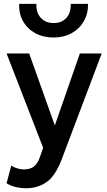

<svg xmlns="http://www.w3.org/2000/svg" viewBox="-20 -780 572 1024"><path d="M119 224Q92 224 66 218.2Q40 212.5 15 197.5L40 103.5Q55.5 113.5 73.8 118.5Q92 123.5 107 123.5Q142 123.5 162 107.2Q182 91 193.5 56L210 8L15 -495H135.5L272.5 -111L406 -495H522.5L308.5 71.5Q274 160.5 227 192.2Q180 224 119 224ZM266 -580Q210.5 -580 168.2 -603Q126 -626 103.2 -666.5Q80.5 -707 82 -759.5H174Q172 -713.5 197.2 -685.2Q222.5 -657 266 -657Q309.5 -657 334.5 -685.2Q359.5 -713.5 357 -759.5H449.5Q450.5 -707.5 427.2 -667Q404 -626.5 362.2 -603.2Q320.5 -580 266 -580Z"/></svg>

Font: Geologica
Style: Regular
Weight: 400
Designer: Sindre Bremnes, Frode Helland
Foundry: Monokrom Skriftforlag AS
Version: Version 1.010; ttfautohint (v1.8.4.7-5d5b);gftools[0.9.28]